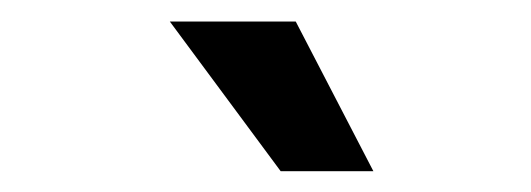

<svg xmlns="http://www.w3.org/2000/svg" viewBox="-20 -760 501 181"><path d="M244.6 -598.6 140.1 -739.7H258.8L332 -598.6Z"/></svg>

Font: Inter Cardless Tabular Medium
Style: Regular
Weight: 500
Designer: Rasmus Andersson
Foundry: rsms
Version: Version 4.000;git-4fc901f